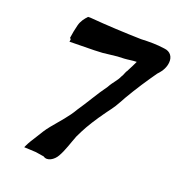

<svg xmlns="http://www.w3.org/2000/svg" viewBox="-133 -830 895 958"><g transform="rotate(20 315.0 -351.0)"><path d="M123 -592C125 -589 127 -585 129 -583L127 -571L256 -573H257C272 -574 286 -574 301 -575L345 -580C367 -583 389 -585 411 -585H412C431 -586 458 -591 474 -591H477C470 -576 460 -555 446 -529H445C440 -519 437 -508 431 -498H430V-497C418 -469 403 -460 383 -424C347 -375 313 -314 279 -265C254 -221 218 -183 182 -139C160 -112 153 -98 136 -71C121 -48 108 -27 100 -10L95 1L158 4L202 11C225 28 258 7 273 -20C293 -54 307 -103 321 -138C342 -182 357 -210 394 -265C399 -271 402 -276 408 -285C427 -313 450 -339 467 -372C487 -410 530 -480 568 -535L593 -571C618 -597 628 -620 630 -643C633 -673 617 -698 583 -701C541 -707 506 -707 458 -705C374 -707 270 -712 188 -719H172C157 -703 143 -685 137 -661C131 -638 127 -616 124 -595Z"/></g></svg>

Font: Vapor
Style: BdObl
Weight: 700
Foundry: Cannot Into Space Fonts
Version: Version 0.179